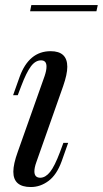

<svg xmlns="http://www.w3.org/2000/svg" viewBox="-20 -732 410 766"><path d="M165.5 -465.8Q166 -491.2 143.6 -491.2Q121.1 -491.2 103 -466.8Q85 -442.4 64.9 -389.2L50.8 -352.1H32.2L58.1 -424.8Q95.2 -527.8 182.1 -527.8Q248.5 -527.8 248.5 -465.3Q248.5 -436 231.9 -388.2L125 -85Q117.2 -63.5 117.2 -48.3Q117.2 -22.9 141.1 -22.9Q161.6 -23.4 179.7 -45.9Q197.8 -68.4 219.2 -125L232.9 -162.1H252L226.1 -88.9Q206.5 -34.7 173.8 -10.3Q141.1 14.2 103 14.2Q33.2 14.2 33.2 -46.9Q33.2 -77.6 50.8 -126L158.2 -429.2Q165.5 -451.2 165.5 -465.8ZM100.1 -687 105 -711.9H370.1L364.7 -687Z"/></svg>

Font: PlayfairDisplay-Italic
Style: Italic
Weight: 400
Italic angle: -14°
Designer: Claus Eggers Sørensen
Foundry: Claus Eggers Sørensen
Version: Version 1.002;PS 001.002;hotconv 1.0.70;makeotf.lib2.5.58329